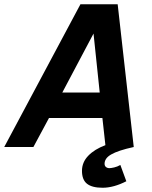

<svg xmlns="http://www.w3.org/2000/svg" viewBox="-60 -696 720 909"><path d="M538.1 162.1Q508.8 177.2 480.2 185.1Q451.7 192.9 425.8 192.9Q376 192.9 352.1 174.1Q328.1 155.3 328.1 112.8Q328.1 72.3 357.7 41.5Q387.2 10.7 439 -8.8L424.8 -137.2H171.9L98.1 0H-40L320.8 -675.8H497.1L573.2 0Q535.2 8.3 508.8 17.1Q482.4 25.9 466.1 35.4Q449.7 44.9 442.4 55.9Q435.1 66.9 435.1 79.1Q435.1 89.4 441.7 94.7Q448.2 100.1 458 100.1Q465.3 100.1 480.5 96.7Q495.6 93.3 509.8 85ZM234.9 -257.8H412.1L382.8 -537.1Z"/></svg>

Font: Clear Sans
Style: Bold Italic
Weight: 700
Italic angle: -12°
Foundry: Intel Corporation
Version: Version 1.00